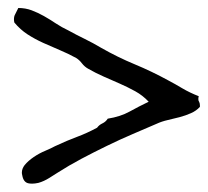

<svg xmlns="http://www.w3.org/2000/svg" viewBox="-20 -552 516 476"><path d="M475.6 -287.1Q466.8 -277.3 453.6 -271.5Q440.4 -265.6 425.8 -261.7Q411.1 -257.8 396 -254.4Q380.9 -251 368.2 -245.1Q340.8 -233.4 309.1 -219.7Q277.3 -206.1 245.1 -190.4Q212.9 -174.8 181.6 -158.2Q150.4 -141.6 123 -124Q115.2 -119.1 102.1 -110.8Q88.9 -102.5 75.2 -98.6Q66.4 -96.7 59.6 -96.7Q53.7 -96.7 49.8 -97.7Q38.1 -100.6 35.2 -117.2Q34.2 -121.1 34.2 -124Q34.2 -133.8 41 -142.6Q49.8 -153.3 63.5 -162.6Q77.1 -171.9 92.3 -178.2Q107.4 -184.6 116.2 -189.5Q147.5 -204.1 171.4 -212.9Q195.3 -221.7 220.7 -235.4Q225.6 -242.2 233.9 -246.1Q242.2 -250 247.1 -257.8Q278.3 -262.7 301.3 -275.4Q324.2 -288.1 348.6 -299.8Q334 -315.4 315.4 -325.7Q296.9 -335.9 276.9 -344.7Q256.8 -353.5 236.8 -362.3Q216.8 -371.1 198.2 -381.8Q189.5 -386.7 183.1 -395Q176.8 -403.3 168.9 -408.2Q149.4 -418.9 128.4 -427.7Q107.4 -436.5 86.9 -445.8Q66.4 -455.1 48.3 -466.8Q30.3 -478.5 15.6 -496.1Q14.6 -500 14.6 -503.9Q14.6 -511.7 17.6 -516.6Q21.5 -524.4 25.4 -532.2Q43 -532.2 58.6 -526.4Q74.2 -520.5 88.9 -512.2Q103.5 -503.9 118.2 -494.1Q132.8 -484.4 149.4 -476.6Q168.9 -465.8 189.9 -455.6Q210.9 -445.3 230.5 -433.6Q271.5 -410.2 314 -392.6Q356.4 -375 397.5 -352.5Q414.1 -343.8 432.1 -333Q450.2 -322.3 472.7 -313.5Q471.7 -309.6 471.7 -306.6Q471.7 -301.8 473.6 -299.8Q475.6 -295.9 475.6 -291Z"/></svg>

Font: Crafty Girls
Style: Regular
Weight: 400
Designer: Crystal Kluge
Foundry: Font Diner, Inc DBA Tart Workshop
Version: Version 1.000